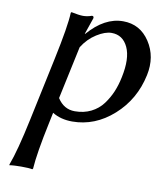

<svg xmlns="http://www.w3.org/2000/svg" viewBox="-78 -502 676 801"><g transform="rotate(10 260.5 -102.0)"><path d="M219.2 -300.8 171.4 -77.1Q198.7 -34.2 245.1 -34.2Q283.2 -34.2 313.7 -49.3Q344.2 -64.5 363.8 -90.8Q383.3 -117.2 395.3 -145.8Q407.2 -174.3 414.1 -208Q431.6 -290 409.9 -336.4Q388.2 -382.8 340.3 -382.8Q313 -382.8 277.8 -360.6Q242.7 -338.4 219.2 -300.8ZM68.4 32.2 125 -234.9Q155.8 -379.9 157.7 -436L160.2 -439Q193.4 -432.1 210 -432.1Q228.5 -432.1 247.1 -439Q256.3 -439 254.4 -429.2L230.5 -359.9H232.4Q301.3 -439 379.4 -439Q451.7 -439 492.4 -377Q533.2 -314.9 516.1 -234.9Q493.7 -128.9 416 -59.6Q338.4 9.8 241.7 9.8Q193.4 9.8 157.7 -12.2L148.4 32.2Q120.1 165 115.7 231.9L112.8 234.9Q99.6 231.9 65.9 231.9Q60.1 231.9 54.7 232.2Q49.3 232.4 45.2 232.4Q41 232.4 37.4 232.7Q33.7 232.9 30.8 233.2Q27.8 233.4 25.4 233.6Q22.9 233.9 21.2 234.1Q19.5 234.4 18.3 234.6Q17.1 234.9 16.6 234.9H16.1L15.6 231.9Q39.6 168.9 68.4 32.2Z"/></g></svg>

Font: Linux Biolinum O
Style: Italic
Weight: 400
Italic angle: -12°
Designer: Philipp H. Poll
Foundry: Philipp H. Poll
Version: Version 1.1.3